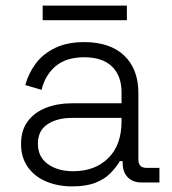

<svg xmlns="http://www.w3.org/2000/svg" viewBox="-20 -650 614 684"><path d="M237 14Q186 14 144.5 -3.5Q103 -21 79 -55Q55 -89 55 -137Q55 -186 79 -218Q103 -250 144 -266Q185 -282 235 -282H413V-321Q413 -380 379 -413Q345 -446 280 -446Q216 -446 178.5 -414.5Q141 -383 128 -330L70 -347Q82 -390 108 -424.5Q134 -459 177 -479.5Q220 -500 280 -500Q372 -500 422.5 -452Q473 -404 473 -318V-82Q473 -52 501 -52H548V0H484Q453 0 435 -18.5Q417 -37 417 -69V-76H407Q394 -54 373.5 -33Q353 -12 320 1Q287 14 237 14ZM241 -40Q318 -40 365.5 -86.5Q413 -133 413 -218V-230H236Q184 -230 149.5 -207.5Q115 -185 115 -138Q115 -91 150.5 -65.5Q186 -40 241 -40ZM432 -578H132V-630H432Z"/></svg>

Font: Space Grotesk Variable Light
Style: Regular
Weight: 300
Designer: Florian Karsten
Foundry: Florian Karsten
Version: Version 2.000